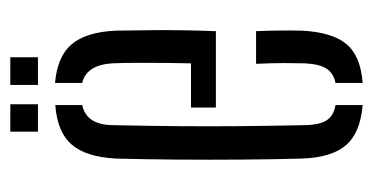

<svg xmlns="http://www.w3.org/2000/svg" viewBox="-200 -536 741 382"><g transform="rotate(-90 171.0 -344.5)"><path d="M148.5 -286V-335.5H236.5Q237.5 -388.5 237.5 -430.5Q237.5 -472.5 236.5 -492.5Q233 -543.5 197.5 -552V-606Q250 -601.5 274.2 -573.2Q298.5 -545 301.5 -486Q302 -463 302.5 -408.5Q303 -354 300.5 -286ZM47 -115Q45.5 -169 45 -234Q44.5 -299 45 -364Q45.5 -429 47 -484Q50 -544 74.8 -572.8Q99.5 -601.5 153.5 -605.5V-552Q114.5 -543.5 113.5 -492.5Q112 -421 111.5 -361Q111 -301 111.5 -240.8Q112 -180.5 113.5 -109Q114 -79.5 123.2 -65.5Q132.5 -51.5 153.5 -48V6Q98.5 1.5 73.8 -27Q49 -55.5 47 -115ZM197.5 6V-48Q217 -52 226 -66Q235 -80 236.5 -109Q237 -128 237 -152Q237 -176 235.5 -206H300.5Q301.5 -183.5 301.8 -159Q302 -134.5 301.5 -115Q298.5 -55 275 -26.5Q251.5 2 197.5 6ZM193.5 -640V-695H248.5V-640ZM100.5 -640V-695H155V-640Z"/></g></svg>

Font: Big Shoulders Stencil Display
Style: Regular
Weight: 400
Designer: Patric King
Foundry: XO Type Co
Version: Version 1.000